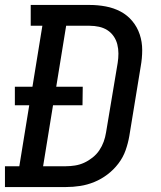

<svg xmlns="http://www.w3.org/2000/svg" viewBox="-28 -755 648 775"><path d="M-8 0V-84H50L90 -330H32V-405H103L143 -651H96V-735H334Q367 -735 399 -729Q431 -723 458.5 -708.5Q486 -694 506 -670Q526 -646 536 -616Q546 -586 546 -553Q546 -520 540 -487L494 -206Q489 -177 479 -148.5Q469 -120 450 -95Q431 -70 406 -51Q381 -32 353 -20.5Q325 -9 296 -4.5Q267 0 238 0ZM146 -84H238Q256 -84 275 -87Q294 -90 311.5 -98Q329 -106 345.5 -119Q362 -132 373 -148.5Q384 -165 390.5 -183Q397 -201 400 -220L447 -501Q450 -520 450 -539Q450 -558 445.5 -576Q441 -594 430.5 -609Q420 -624 405 -633.5Q390 -643 371.5 -647Q353 -651 334 -651H239L199 -405H306L305 -330H186Z"/></svg>

Font: Iosevka Etoile Medium
Style: Italic
Weight: 500
Italic angle: -9°
Designer: Belleve Invis
Foundry: Belleve Invis
Version: Version 22.1.2; ttfautohint (v1.8.4)